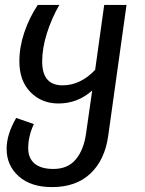

<svg xmlns="http://www.w3.org/2000/svg" viewBox="-20 -547 590 783"><path d="M496 -527 421 9Q407 106 348.5 161Q290 216 192 216Q106 216 56.5 172Q7 128 7 60Q7 1 46 -66L118 -41Q95 9 95 57Q95 98 121 120Q147 142 198 142Q257 142 289.5 102.5Q322 63 331 -3L356 -178Q297 -125 218 -125Q150 -125 104.5 -171Q59 -217 59 -297Q59 -355 79 -414.5Q99 -474 134 -527H222Q190 -471 171 -410.5Q152 -350 152 -296Q152 -199 235 -199Q308 -199 368 -262L405 -527Z"/></svg>

Font: FiraGO
Style: Italic
Weight: 400
Italic angle: -8°
Designer: bBox Type GmbH
Foundry: bBox Type GmbH
Version: Version 1.001